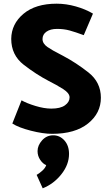

<svg xmlns="http://www.w3.org/2000/svg" viewBox="-20 -714 600 1043"><path d="M41 -503Q42 -584 107.5 -639Q173 -694 288 -694Q339 -694 392 -679Q445 -664 485 -640L435 -523Q389 -540 358 -548.5Q327 -557 290 -557Q254 -557 232.5 -542Q211 -527 211 -502Q211 -477 238 -458.5Q265 -440 305 -420L322 -411Q394 -373 461 -320Q528 -267 528 -183Q528 -99 458 -43Q388 13 263 13Q214 13 147.5 -4Q81 -21 47 -43L97 -169Q125 -153 172.5 -138.5Q220 -124 259 -124Q308 -124 333 -142Q358 -160 358 -185Q358 -208 322.5 -230.5Q287 -253 245 -274Q176 -310 108.5 -362.5Q41 -415 41 -503ZM355 122Q355 180 313.5 232.5Q272 285 212 309L179 236Q192 229 209 214Q226 199 231 183Q213 176 198.5 154.5Q184 133 184 107Q184 76 208.5 48.5Q233 21 269 21Q305 21 330 49Q355 77 355 122Z"/></svg>

Font: Palanquin Dark SemiBold
Style: Regular
Weight: 600
Designer: Pria Ravichandran
Version: Version 1.001